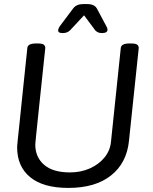

<svg xmlns="http://www.w3.org/2000/svg" viewBox="-20 -915 752 941"><path d="M623 -702Q645 -702 652.5 -696Q660 -690 660 -680L612 -224Q601 -116 524 -55Q447 6 315 6Q192 6 128 -46.5Q64 -99 64 -193Q64 -196 64.5 -203.5Q65 -211 67.5 -234.5Q70 -258 75.5 -309.5Q81 -361 90 -450.5Q99 -540 114 -680Q116 -702 157 -702H165Q187 -702 194.5 -696Q202 -690 202 -680Q187 -541 178 -452.5Q169 -364 163.5 -314Q158 -264 156 -241.5Q154 -219 153.5 -213.5Q153 -208 153 -206Q153 -145 196 -107.5Q239 -70 323 -70Q376 -70 420 -89.5Q464 -109 492 -143Q520 -177 524 -221L572 -680Q574 -702 615 -702ZM411 -895Q425 -895 437 -889.5Q449 -884 455 -873L502 -785Q507 -777 507 -768Q505 -753 481 -753H479Q469 -753 461.5 -756Q454 -759 447 -766L392 -840L323 -766Q315 -759 307 -756Q299 -753 288 -753H286Q265 -753 265 -765Q265 -774 272 -785L338 -873Q346 -884 358.5 -889.5Q371 -895 386 -895Z"/></svg>

Font: Asap VF Beta
Style: Italic
Weight: 400
Italic angle: -6°
Designer: Pablo Cosgaya
Foundry: Pablo Cosgaya
Version: Version 1.007